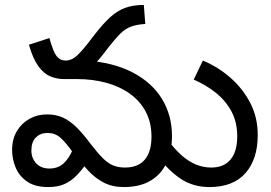

<svg xmlns="http://www.w3.org/2000/svg" viewBox="-20 -745 1098 777"><path d="M828 12Q761 12 710.5 -22Q660 -56 621 -111L661 -176Q689 -139 716.5 -115Q744 -91 773.5 -79Q803 -67 835 -67Q886 -67 913 -99.5Q940 -132 940 -193Q940 -251 916.5 -294.5Q893 -338 853.5 -369.5Q814 -401 764 -423L801 -500Q863 -474 913 -430Q963 -386 993 -328Q1023 -270 1023 -199Q1023 -100 973 -44Q923 12 828 12ZM481 12Q435 12 400 -6Q365 -24 335.5 -56Q306 -88 273 -131Q244 -171 223 -189Q202 -207 172 -207Q144 -207 125.5 -189Q107 -171 107 -136Q107 -105 126.5 -84Q146 -63 180 -63Q214 -63 236.5 -83Q259 -103 275 -141L328 -81Q309 -54 288 -33Q267 -12 240.5 0Q214 12 175 12Q122 12 90 -10Q58 -32 43.5 -66.5Q29 -101 29 -138Q29 -182 48 -214Q67 -246 99 -264Q131 -282 170 -282Q206 -282 234 -269.5Q262 -257 289 -230.5Q316 -204 348 -161Q375 -126 396 -105Q417 -84 438 -75.5Q459 -67 486 -67Q539 -67 566 -99Q593 -131 593 -192Q593 -249 570 -292.5Q547 -336 506 -365.5Q465 -395 410 -410Q355 -425 292 -425H243L326 -500Q437 -493 515.5 -452.5Q594 -412 635 -345.5Q676 -279 676 -194Q676 -135 655 -88Q634 -41 590.5 -14.5Q547 12 481 12ZM239 -425Q210 -425 183.5 -436Q157 -447 135 -477.5Q113 -508 97 -564L180 -591Q195 -536 209 -518Q223 -500 245 -500Q265 -500 282.5 -512.5Q300 -525 332 -565L363 -605Q397 -649 425.5 -675Q454 -701 486 -713Q518 -725 562 -725L568 -648Q533 -646 509.5 -637Q486 -628 466.5 -608.5Q447 -589 421 -556L398 -526Q370 -490 345 -468Q320 -446 294.5 -435.5Q269 -425 239 -425Z"/></svg>

Font: utelugu25
Style: Book
Weight: 400
Designer: Jelle Bosma - Monotype Design Team
Foundry: Monotype Imaging Inc.
Version: Version 2.003